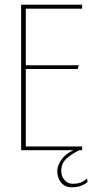

<svg xmlns="http://www.w3.org/2000/svg" viewBox="-20 -640 405 818"><path d="M70 -620H330V-603H90V-362H316L311 -346H90V-16H330V0H70ZM284 158Q257 158 240.5 138Q224 118 224 89Q224 63 245.5 35.5Q267 8 313 -8L327 -4Q290 12 265.5 33.5Q241 55 241 88Q241 110 254.5 126.5Q268 143 290 143Q308 143 321.5 138.5Q335 134 351 121L353 136Q335 149 319.5 153.5Q304 158 284 158Z"/></svg>

Font: Smooch Sans Thin Thin
Style: Regular
Weight: 250
Version: Version 1.010